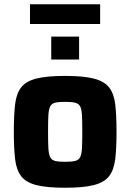

<svg xmlns="http://www.w3.org/2000/svg" viewBox="-20 -875 613 903"><path d="M286 8Q200 8 151 -4.5Q102 -17 79.5 -46.5Q57 -76 51 -127Q45 -178 45 -256Q45 -333 51 -384Q57 -435 79.5 -464Q102 -493 151 -505.5Q200 -518 286 -518Q372 -518 421 -505.5Q470 -493 493 -464Q516 -435 522 -384Q528 -333 528 -256Q528 -178 522 -127Q516 -76 493 -46.5Q470 -17 421 -4.5Q372 8 286 8ZM286 -114Q316 -114 333 -118Q350 -122 357 -136Q364 -150 365.5 -178.5Q367 -207 367 -256Q367 -304 365.5 -332.5Q364 -361 357 -374.5Q350 -388 333 -392Q316 -396 286 -396Q256 -396 239.5 -392Q223 -388 216 -374.5Q209 -361 207.5 -332.5Q206 -304 206 -256Q206 -207 207.5 -178.5Q209 -150 216 -136Q223 -122 239.5 -118Q256 -114 286 -114ZM221 -595V-703H352V-595ZM121 -762V-855H451V-762Z"/></svg>

Font: Saira
Style: Bold
Weight: 700
Designer: Hector Gatti with collaboration of the Omnibus-Type team
Foundry: Omnibus-Type
Version: Version 1.100; ttfautohint (v1.8.3)